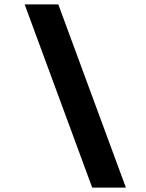

<svg xmlns="http://www.w3.org/2000/svg" viewBox="-20 -750 660 870"><path d="M91.7 -730H244.2L550.4 100H397.8Z"/></svg>

Font: Monaspace Xenon Var ExtraLight
Style: Regular
Weight: 200
Designer: Riley Cran and the Lettermatic Team
Version: Version 1.200 (Monaspace Xenon Var)